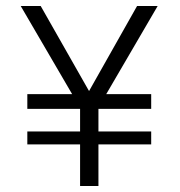

<svg xmlns="http://www.w3.org/2000/svg" viewBox="-20 -618 599 638"><path d="M246.1 0V-138.2H70.8V-181.2H246.1V-256.3H70.8V-305.2H219.7L48.8 -598.1H115.2L275.9 -315.4L435.5 -598.1H503.9L333 -305.2H482.4V-256.3H307.1V-181.2H482.4V-138.2H307.1V0Z"/></svg>

Font: SaysetthaMai
Style: Regular
Weight: 400
Designer: John M. Durdin
Foundry: Lao Script for Windows
Version: Version 1.101